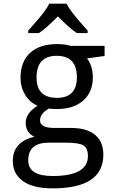

<svg xmlns="http://www.w3.org/2000/svg" viewBox="-20 -786 640 1046"><path d="M549.8 -536.1V-481L454.1 -467.8Q485.8 -426.3 485.8 -363.8Q485.8 -285.2 433.8 -238.5Q381.8 -191.9 289.1 -191.9Q262.2 -191.9 247.1 -194.8Q198.2 -167.5 198.2 -129.9Q198.2 -88.9 276.9 -88.9H368.2Q453.1 -88.9 498 -51.3Q543 -13.7 543 56.2Q543 240.2 267.1 240.2Q160.6 240.2 105.2 200.9Q49.8 161.6 49.8 90.8Q49.8 -12.7 167 -41Q120.1 -64 120.1 -116.2Q120.1 -170.9 185.1 -210Q141.6 -228 116.7 -269.8Q91.8 -311.5 91.8 -360.8Q91.8 -449.7 143.8 -497.8Q195.8 -545.9 292 -545.9Q334 -545.9 365.2 -536.1ZM290 -252.9Q398.9 -252.9 398.9 -365.2Q398.9 -481.9 289.1 -481.9Q179.2 -481.9 179.2 -363.8Q179.2 -252.9 290 -252.9ZM337.9 -8.8H246.1Q133.8 -8.8 133.8 87.9Q133.8 172.9 266.1 172.9Q459 172.9 459 64Q459 21 434.6 6.1Q410.2 -8.8 337.9 -8.8ZM457.5 -606H398.4Q356.9 -633.3 295.4 -696.8Q230.5 -630.4 192.4 -606H133.8V-619.1Q146 -633.3 162.6 -651.9Q230.5 -727.5 248.5 -766.1H342.8Q360.8 -727.5 428.7 -651.9L457.5 -619.1Z"/></svg>

Font: Noto Mono
Style: Regular
Weight: 400
Designer: Monotype Design Team
Foundry: Monotype Imaging Inc.
Version: Version 1.00